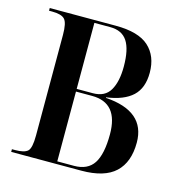

<svg xmlns="http://www.w3.org/2000/svg" viewBox="-86 -614 653 691"><g transform="rotate(15 241.0 -268.0)"><path d="M16 0V-10H28Q62 -10 74.5 -21.5Q87 -33 87 -80V-455Q87 -500 74.5 -513Q62 -526 28 -526H16V-536H262Q347 -536 385.5 -501Q424 -466 424 -404Q424 -347 392 -317Q360 -287 295 -278V-276Q444 -266 444 -149Q444 -76 403.5 -38Q363 0 277 0ZM245 -280Q290 -280 309 -312.5Q328 -345 328 -401Q328 -465 308 -495.5Q288 -526 244 -526H185V-280ZM247 -10Q298 -10 320.5 -44.5Q343 -79 343 -153Q343 -270 245 -270H185V-10Z"/></g></svg>

Font: Noto Serif Display ExtraCondensed Medium
Style: Regular
Weight: 500
Width: 2
Designer: Monotype Design Team
Foundry: Monotype Imaging Inc.
Version: Version 2.009